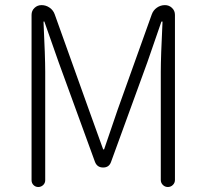

<svg xmlns="http://www.w3.org/2000/svg" viewBox="-20 -749 826 769"><path d="M106.4 -27.3V-689.5Q106.4 -706.1 118.2 -717.3Q129.9 -728.5 146.5 -728.5Q164.1 -728.5 178.7 -718.3Q193.4 -708 199.2 -691.4L335.9 -309.6L392.6 -152.3Q392.6 -150.4 395 -150.4Q397.5 -150.4 397.5 -152.3Q408.2 -182.6 427.7 -240.7Q447.3 -298.8 451.2 -309.6L587.9 -691.4Q593.8 -708 608.4 -718.3Q623 -728.5 640.6 -728.5Q657.2 -728.5 668.9 -717.3Q680.7 -706.1 680.7 -689.5V-28.3Q680.7 -16.6 672.4 -8.3Q664.1 0 652.3 0Q640.6 0 632.3 -8.3Q624 -16.6 624 -28.3V-461.9Q624 -520.5 630.9 -661.1Q630.9 -663.1 628.9 -663.1Q627 -663.1 626 -661.1L570.3 -500L424.8 -100.6Q417 -78.1 393.1 -78.1Q369.1 -78.1 360.4 -100.6L214.8 -500L158.2 -661.1Q158.2 -663.1 156.2 -663.1Q154.3 -663.1 154.3 -661.1Q161.1 -520.5 161.1 -461.9V-27.3Q161.1 -15.6 152.8 -7.8Q144.5 0 133.3 0Q122.1 0 114.3 -7.8Q106.4 -15.6 106.4 -27.3Z"/></svg>

Font: Gen Jyuu Gothic P Light
Style: Regular
Weight: 200
Designer: [Source Han Sans]
Ryoko NISHIZUKA  (kana & ideographs); Paul D. Hunt (Latin, Greek & Cyrillic); Wenlong ZHANG  (bopomofo
Version: Version 1.002.20150607